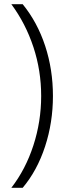

<svg xmlns="http://www.w3.org/2000/svg" viewBox="-20 -736 317 914"><path d="M88 158H34Q102 70 139 -44Q176 -158 176 -279Q176 -400 139 -512Q102 -624 34 -716H88Q158 -630 195 -517.5Q232 -405 232 -279Q232 -153 194.5 -38.5Q157 76 88 158Z"/></svg>

Font: Noto Sans UI NarrowLight
Style: Regular
Weight: 300
Width: 4
Designer: Monotype Design Team
Foundry: Monotype Imaging Inc.
Version: Version 1.001